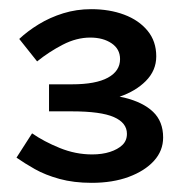

<svg xmlns="http://www.w3.org/2000/svg" viewBox="-20 -807 405 419"><path d="M180 -408Q141 -408 110 -416.5Q79 -425 56 -438Q33 -451 16 -463L50 -516Q76 -498 110.5 -484Q145 -470 181 -470Q203 -470 220 -475.5Q237 -481 247 -490.5Q257 -500 257 -515Q257 -539 228.5 -551.5Q200 -564 137 -564H87V-623H137Q189 -623 215.5 -637.5Q242 -652 242 -678Q242 -700 223.5 -712.5Q205 -725 177 -725Q147 -725 117 -709.5Q87 -694 61 -673L22 -722Q40 -739 64.5 -754Q89 -769 118 -778Q147 -787 179 -787Q219 -787 251 -775Q283 -763 302 -740Q321 -717 321 -684Q321 -653 298 -630Q276 -608 241 -596Q246 -595 251 -594Q292 -584 314 -563Q336 -542 336 -507Q336 -478 316 -456Q296 -434 261 -421Q226 -408 180 -408Z"/></svg>

Font: BioRhyme ExtraBold SemiBold
Style: Regular
Weight: 600
Version: Version 1.600;gftools[0.9.33]